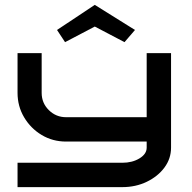

<svg xmlns="http://www.w3.org/2000/svg" viewBox="-20 -768 789 788"><path d="M682 -162Q682 -117 655 -80.5Q628 -44 582.5 -22Q537 0 482 0H52V-100H482Q523 -100 552.5 -118Q582 -136 582 -162V-187H251Q196 -187 151 -214Q106 -241 79 -286.5Q52 -332 52 -387V-550H151V-387Q151 -345 180.5 -316Q210 -287 251 -287H582V-550H682ZM491 -595 369 -659 247 -595 214 -645 369 -748 534 -645Z"/></svg>

Font: Bruno Ace SC
Style: Regular
Weight: 400
Version: Version 1.100; ttfautohint (v1.8.4.7-5d5b);gftools[0.9.27]